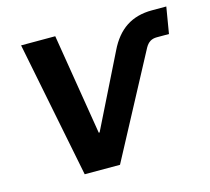

<svg xmlns="http://www.w3.org/2000/svg" viewBox="-82 -625 787 721"><g transform="rotate(-15 311.0 -264.5)"><path d="M162.6 0 57.1 -529.3H189.9L253.9 -137.2H257.3L397 -418.9Q423.8 -474.6 465.3 -502Q506.8 -529.3 565.4 -529.3H621.6L604.5 -426.8H557.1Q542 -426.8 531.2 -420.2Q520.5 -413.6 512.2 -398.9L299.8 0Z"/></g></svg>

Font: Inter 24pt SemiBold
Style: Italic
Weight: 600
Italic angle: -9.3988°
Designer: Rasmus Andersson
Foundry: rsms
Version: Version 4.001;git-66647c0bb